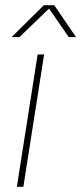

<svg xmlns="http://www.w3.org/2000/svg" viewBox="-20 -720 313 740"><path d="M45 0 125 -510H150L70 0ZM25 -577 149 -700H189L273 -577H245L169 -687L55 -577Z"/></svg>

Font: MuseoModerno Thin Thin
Style: Italic
Weight: 250
Italic angle: -9°
Version: Version 1.003